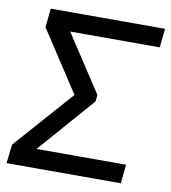

<svg xmlns="http://www.w3.org/2000/svg" viewBox="-75 -715 695 781"><g transform="rotate(10 272.0 -325.0)"><path d="M13 -78 228 -321 64 -572 72 -650H544L536 -572H166L320 -337L317 -310L114 -78H484L476 0H4Z"/></g></svg>

Font: Zilla Slab Medium
Style: Regular
Weight: 500
Designer: Typotheque.com
Foundry: Typotheque type foundry
Version: Version 1.1; 2017